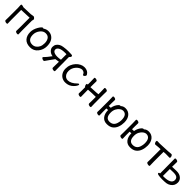

<svg xmlns="http://www.w3.org/2000/svg" viewBox="538 -2251 4035 4035"><g transform="rotate(45 2555.0 -234.0)"><path d="M145 16Q126 16 105.5 7.5Q85 -1 85 -18L87 -106V-386L83 -465Q83 -475 87 -481Q91 -487 106 -487Q118 -487 138 -481L157 -474L369 -481Q391 -482 408 -487Q425 -492 441 -492Q458 -492 476 -474Q494 -456 494 -443Q494 -431 489 -421.5Q484 -412 484 -402V-107L487 -1Q487 15 464 15Q445 15 424.5 6.5Q404 -2 404 -19L406 -107V-411L165 -401V-106L168 0Q168 16 145 16Z M844 -49Q891 -49 928 -74.5Q965 -100 987.5 -144.5Q1010 -189 1010 -258Q1010 -326 979 -373Q948 -420 878 -420Q808 -420 757 -353.5Q706 -287 706 -208Q706 -128 742 -88.5Q778 -49 844 -49ZM850 24Q741 24 684 -38.5Q627 -101 627 -207Q627 -289 677 -377Q698 -414 719 -437Q740 -460 754 -460Q767 -460 772 -453Q824 -492 886 -492Q948 -492 993 -462Q1089 -399 1089 -245Q1089 -141 1023.5 -58.5Q958 24 850 24Z M1395 -242Q1439 -242 1496 -252V-416L1464 -417Q1354 -417 1306.5 -389Q1259 -361 1259 -320Q1259 -270 1323 -251Q1351 -242 1395 -242ZM1246 21Q1229 21 1208 9.5Q1187 -2 1187 -16Q1187 -24 1197 -32Q1239 -71 1319 -180Q1260 -187 1219 -227Q1178 -267 1178 -317Q1178 -366 1201 -399Q1246 -464 1339 -477Q1414 -489 1482 -489Q1549 -489 1571.5 -486.5Q1594 -484 1600 -477Q1606 -470 1606 -459Q1606 -447 1594.5 -431.5Q1583 -416 1574 -415Q1574 -51 1577 0Q1577 18 1552 18Q1531 18 1512 10Q1493 2 1493 -12V-13Q1496 -79 1496 -192Q1448 -182 1404 -178Q1378 -141 1334.5 -81.5Q1291 -22 1269 11Q1263 21 1246 21Z M1895 24Q1841 24 1795.5 -1.5Q1750 -27 1722.5 -75.5Q1695 -124 1695 -190Q1695 -255 1718 -309Q1741 -363 1778.5 -404Q1816 -445 1863.5 -468.5Q1911 -492 1956 -492Q2000 -492 2029 -480Q2058 -468 2075.5 -451.5Q2093 -435 2101 -420.5Q2109 -406 2109 -401Q2109 -383 2092 -366Q2075 -349 2064 -349Q2052 -349 2047 -357Q2040 -371 2033 -383.5Q2026 -396 2017 -402Q1989 -421 1960 -421Q1931 -421 1898.5 -403.5Q1866 -386 1838 -356Q1775 -286 1775 -199Q1775 -149 1793 -115Q1832 -46 1902 -46Q1996 -46 2094 -144Q2111 -161 2122 -161Q2137 -161 2137 -146Q2137 -135 2122.5 -108.5Q2108 -82 2078 -52Q2005 24 1895 24Z M2624 14Q2605 14 2584.5 5.5Q2564 -3 2564 -20L2566 -108V-218Q2453 -218 2342 -209Q2342 -109 2345 -2Q2345 14 2322 14Q2303 14 2282.5 5.5Q2262 -3 2262 -20L2264 -108V-203Q2254 -206 2244.5 -225Q2235 -244 2235 -261Q2235 -282 2254 -282H2264V-367L2261 -474Q2261 -490 2285 -490Q2303 -490 2323.5 -481.5Q2344 -473 2344 -456L2342 -367V-282L2502 -290Q2516 -291 2531 -293Q2546 -295 2556 -295Q2566 -295 2566 -296V-367L2563 -474Q2563 -490 2587 -490Q2605 -490 2625.5 -481.5Q2646 -473 2646 -456L2644 -367V-108L2647 -2Q2647 14 2624 14Z M3136 -51Q3246 -51 3278 -158Q3294 -206 3294 -256Q3294 -420 3176 -420Q3144 -420 3108 -394Q3072 -368 3046 -320Q3020 -272 3020 -207Q3020 -51 3136 -51ZM3132 24Q3042 24 2993 -39Q2944 -102 2944 -206L2894 -203V-106L2897 0Q2897 16 2874 16Q2855 16 2834.5 7.5Q2814 -1 2814 -18L2816 -106V-365L2813 -472Q2813 -488 2837 -488Q2855 -488 2875.5 -479.5Q2896 -471 2896 -454L2894 -365V-276L2950 -278Q2958 -327 2978.5 -367Q2999 -407 3021 -429.5Q3043 -452 3057 -452Q3069 -452 3072 -450Q3112 -492 3180 -492Q3266 -492 3318.5 -430Q3371 -368 3371 -263Q3371 -188 3347 -122Q3323 -56 3271.5 -16Q3220 24 3132 24Z M3827 -51Q3937 -51 3969 -158Q3985 -206 3985 -256Q3985 -420 3867 -420Q3835 -420 3799 -394Q3763 -368 3737 -320Q3711 -272 3711 -207Q3711 -51 3827 -51ZM3823 24Q3733 24 3684 -39Q3635 -102 3635 -206L3585 -203V-106L3588 0Q3588 16 3565 16Q3546 16 3525.5 7.5Q3505 -1 3505 -18L3507 -106V-365L3504 -472Q3504 -488 3528 -488Q3546 -488 3566.5 -479.5Q3587 -471 3587 -454L3585 -365V-276L3641 -278Q3649 -327 3669.5 -367Q3690 -407 3712 -429.5Q3734 -452 3748 -452Q3760 -452 3763 -450Q3803 -492 3871 -492Q3957 -492 4009.5 -430Q4062 -368 4062 -263Q4062 -188 4038 -122Q4014 -56 3962.5 -16Q3911 24 3823 24Z M4369 16Q4349 16 4326.5 7.5Q4304 -1 4304 -18L4306 -115V-404L4244 -401Q4221 -400 4196.5 -396.5Q4172 -393 4160 -393Q4144 -393 4132.5 -414Q4121 -435 4121 -454Q4121 -476 4140 -476L4212 -474L4456 -485Q4480 -487 4504.5 -489.5Q4529 -492 4541 -492Q4556 -492 4567 -470.5Q4578 -449 4578 -432Q4578 -409 4560 -409L4457 -411L4390 -407V-115L4393 0Q4393 16 4369 16Z M4758 -40Q4979 -40 4979 -158Q4979 -224 4915 -242Q4888 -250 4836.5 -250Q4785 -250 4738 -246V-41ZM4784 22 4734 21Q4671 17 4648.5 9.5Q4626 2 4626 -12Q4626 -35 4659 -35Q4659 -375 4656 -472Q4656 -488 4677.5 -488Q4699 -488 4719.5 -479.5Q4740 -471 4740 -454Q4738 -380 4738 -313Q4796 -317 4876.5 -317Q4957 -317 5008.5 -273.5Q5060 -230 5060 -163Q5060 -70 4981 -17Q4944 8 4900.5 15Q4857 22 4784 22Z"/></g></svg>

Font: LXGW WenKai Lite Medium
Style: Regular
Weight: 500
Designer: LXGW / Fontworks Inc.
Foundry: LXGW / Fontworks Inc.
Version: Version 1.511; March 25, 2025